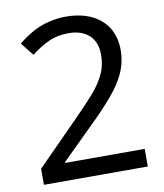

<svg xmlns="http://www.w3.org/2000/svg" viewBox="-82 -791 735 859"><g transform="rotate(-10 286.0 -362.0)"><path d="M520 -80V0H48V-73L235 -262C271 -298 301 -330 326 -358C351 -386 369 -413 382 -441C395 -468 401 -497 401 -529C401 -568 389 -598 366 -619C343 -639 312 -649 275 -649C240 -649 210 -643 184 -631C157 -619 130 -602 103 -581L56 -640C75 -656 95 -670 118 -683C140 -696 164 -706 191 -713C217 -720 245 -724 275 -724C320 -724 358 -716 390 -701C422 -686 447 -664 465 -636C482 -607 491 -573 491 -534C491 -497 483 -462 468 -429C453 -396 431 -364 404 -333C377 -301 345 -267 308 -231L159 -84V-80H520Z"/></g></svg>

Font: NameLogos Sans
Style: Regular
Weight: 500
Version: Version 0.1